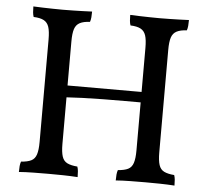

<svg xmlns="http://www.w3.org/2000/svg" viewBox="-50 -732 853 788"><g transform="rotate(5 376.5 -338.0)"><path d="M455 3Q455 -11 456 -21.5Q457 -32 460 -40Q487 -42 502 -49.5Q517 -57 523 -75.5Q529 -94 529 -127V-549Q529 -583 523 -601Q517 -619 502 -627Q487 -635 460 -636Q457 -644 456 -655Q455 -666 455 -679Q474 -678 493.5 -677.5Q513 -677 534 -676.5Q555 -676 576 -676Q598 -676 618 -676.5Q638 -677 657.5 -677.5Q677 -678 697 -679Q697 -666 696 -655Q695 -644 692 -636Q666 -635 650.5 -627Q635 -619 629 -601Q623 -583 623 -549V-127Q623 -94 629 -75.5Q635 -57 650.5 -49.5Q666 -42 692 -40Q695 -32 696 -21.5Q697 -11 697 3Q667 1 636 0.5Q605 0 576 0Q547 0 514 0.5Q481 1 455 3ZM56 3Q56 -11 57 -21.5Q58 -32 61 -40Q88 -42 103 -49.5Q118 -57 124 -75.5Q130 -94 130 -127V-549Q130 -583 124 -601Q118 -619 103 -627Q88 -635 61 -636Q58 -644 57 -655Q56 -666 56 -679Q75 -678 94.5 -677.5Q114 -677 135 -676.5Q156 -676 177 -676Q199 -676 219 -676.5Q239 -677 258.5 -677.5Q278 -678 298 -679Q298 -666 297 -655Q296 -644 293 -636Q267 -635 251.5 -627Q236 -619 230 -601Q224 -583 224 -549V-127Q224 -94 230 -75.5Q236 -57 251.5 -49.5Q267 -42 293 -40Q296 -32 297 -21.5Q298 -11 298 3Q268 1 237 0.5Q206 0 177 0Q148 0 115 0.5Q82 1 56 3ZM219 -319V-368H534V-325Q506 -325 464 -325Q422 -325 376.5 -324.5Q331 -324 289.5 -322.5Q248 -321 219 -319Z"/></g></svg>

Font: Vollkorn
Style: Regular
Weight: 400
Designer: Friedrich Althausen
Foundry: Friedrich Althausen
Version: Version 5.001